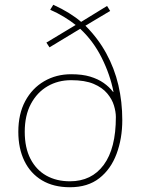

<svg xmlns="http://www.w3.org/2000/svg" viewBox="-20 -777 594 807"><path d="M204 -757Q241 -740 270 -722Q299 -704 321 -685L430 -752L443 -731L339 -669Q392 -616 426.5 -553Q461 -490 477.5 -419.5Q494 -349 494 -272Q494 -195 470 -130.5Q446 -66 397.5 -28Q349 10 274 10Q205 10 156.5 -19Q108 -48 82.5 -100.5Q57 -153 57 -223Q57 -298 86 -352Q115 -406 165.5 -435.5Q216 -465 279 -465Q326 -465 359 -455Q392 -445 415.5 -428.5Q439 -412 455 -391H457Q443 -463 407.5 -534Q372 -605 317 -656L188 -578L175 -598L298 -672Q277 -689 249 -706Q221 -723 191 -736ZM279 -440Q224 -440 180 -414.5Q136 -389 110 -340.5Q84 -292 84 -223Q84 -156 108 -109.5Q132 -63 174.5 -39Q217 -15 274 -15Q365 -15 416 -84Q467 -153 467 -285Q467 -307 459 -333.5Q451 -360 430.5 -384.5Q410 -409 373.5 -424.5Q337 -440 279 -440Z"/></svg>

Font: Noto Sans Armenian Thin
Style: Regular
Weight: 250
Version: Version 2.007